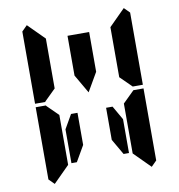

<svg xmlns="http://www.w3.org/2000/svg" viewBox="-96 -1042 1008 1084"><g transform="rotate(-10 408.0 -500.0)"><path d="M161 -515 157 -510H99V-924L130 -955L223 -862V-698V-590V-576ZM223 -144V-138L130 -45L99 -76V-490H157L161 -485L223 -424V-384V-302ZM655 -485 659 -489H717V-76L686 -45L593 -138V-144V-302V-396V-424ZM686 -955 717 -924V-510H659L655 -514L593 -575V-586V-698V-856V-862ZM346 -731V-856H470V-731V-628L408 -521L346 -628ZM573 -338V-144H542L490 -234V-418H527ZM326 -234 274 -144H243V-338L289 -418H326Z"/></g></svg>

Font: DSEG14 Classic
Style: Bold
Weight: 700
Designer: Keshikan(Twitter:@keshinomi_88pro)
Version: Version 0.46